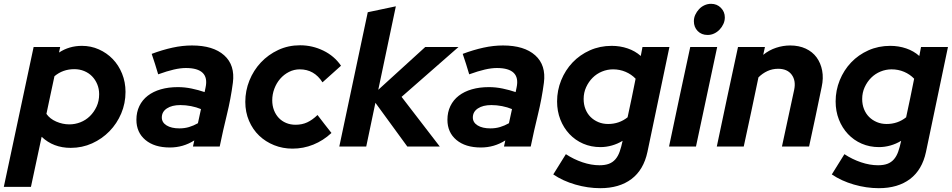

<svg xmlns="http://www.w3.org/2000/svg" viewBox="-66 -767 4982 1005"><path d="M-46 211 110 -521H249Q247 -513 246 -506.5Q245 -500 243 -492Q296 -527 363 -527Q410 -527 451.5 -508.5Q493 -490 524 -458Q555 -426 573 -381.5Q591 -337 591 -286Q591 -226 568.5 -173Q546 -120 507 -80Q468 -40 416 -16.5Q364 7 304 7Q213 7 152 -51Q138 15 124 80Q110 145 96 211ZM323 -405Q263 -405 219 -368Q208 -319 198 -270Q188 -221 177 -171Q195 -145 228.5 -130.5Q262 -116 297 -116Q327 -116 355 -127Q383 -138 404.5 -159Q426 -180 439.5 -209Q453 -238 453 -274Q453 -302 443 -326Q433 -350 416 -367.5Q399 -385 375 -395Q351 -405 323 -405Z M823 5Q742 5 695 -34.5Q648 -74 648 -140Q648 -180 663.5 -212Q679 -244 707.5 -266Q736 -288 776 -299.5Q816 -311 865 -311Q901 -311 937 -303.5Q973 -296 1005 -285Q1007 -291 1007.5 -297Q1008 -303 1010 -309Q1021 -360 995 -385.5Q969 -411 907 -411Q879 -411 844 -403Q809 -395 762 -378Q754 -405 745.5 -432Q737 -459 728 -485Q784 -506 836.5 -517.5Q889 -529 939 -529Q1050 -529 1107.5 -477.5Q1165 -426 1153 -334Q1142 -250 1121.5 -166.5Q1101 -83 1084 0H944Q946 -8 947.5 -16Q949 -24 951 -32Q893 5 823 5ZM781 -152Q781 -126 806 -110.5Q831 -95 873 -95Q900 -95 923.5 -102Q947 -109 970 -122L986 -196Q962 -206 934 -211.5Q906 -217 878 -217Q834 -217 807.5 -199.5Q781 -182 781 -152Z M1481 -114Q1515 -114 1542 -126.5Q1569 -139 1596 -165Q1614 -141 1632.5 -117.5Q1651 -94 1669 -71Q1626 -31 1574 -10Q1522 11 1465 11Q1414 11 1369 -7Q1324 -25 1290.5 -57Q1257 -89 1237.5 -134.5Q1218 -180 1218 -234Q1218 -292 1239.5 -345.5Q1261 -399 1299.5 -440Q1338 -481 1390.5 -505.5Q1443 -530 1505 -530Q1569 -530 1626.5 -502Q1684 -474 1719 -423Q1695 -401 1670.5 -379.5Q1646 -358 1622 -336Q1579 -404 1503 -404Q1473 -404 1446.5 -390.5Q1420 -377 1400.5 -354.5Q1381 -332 1370 -302.5Q1359 -273 1359 -242Q1359 -214 1368 -190.5Q1377 -167 1393 -150Q1409 -133 1431.5 -123.5Q1454 -114 1481 -114Z M1710 0 1859 -703 2006 -734 1914 -297 2160 -521H2334L2036 -260L2236 0H2066L1899 -229L1851 0Z M2451 5Q2370 5 2323 -34.5Q2276 -74 2276 -140Q2276 -180 2291.5 -212Q2307 -244 2335.5 -266Q2364 -288 2404 -299.5Q2444 -311 2493 -311Q2529 -311 2565 -303.5Q2601 -296 2633 -285Q2635 -291 2635.5 -297Q2636 -303 2638 -309Q2649 -360 2623 -385.5Q2597 -411 2535 -411Q2507 -411 2472 -403Q2437 -395 2390 -378Q2382 -405 2373.5 -432Q2365 -459 2356 -485Q2412 -506 2464.5 -517.5Q2517 -529 2567 -529Q2678 -529 2735.5 -477.5Q2793 -426 2781 -334Q2770 -250 2749.5 -166.5Q2729 -83 2712 0H2572Q2574 -8 2575.5 -16Q2577 -24 2579 -32Q2521 5 2451 5ZM2409 -152Q2409 -126 2434 -110.5Q2459 -95 2501 -95Q2528 -95 2551.5 -102Q2575 -109 2598 -122L2614 -196Q2590 -206 2562 -211.5Q2534 -217 2506 -217Q2462 -217 2435.5 -199.5Q2409 -182 2409 -152Z M3077 3Q3028 3 2986.5 -15Q2945 -33 2914.5 -65.5Q2884 -98 2867 -141.5Q2850 -185 2850 -236Q2850 -294 2871.5 -347Q2893 -400 2931 -440Q2969 -480 3021.5 -503.5Q3074 -527 3136 -527Q3180 -527 3219.5 -513.5Q3259 -500 3288 -474Q3290 -485 3292.5 -497.5Q3295 -510 3297 -521H3438Q3409 -383 3380.5 -246.5Q3352 -110 3323 28Q3303 122 3239.5 170Q3176 218 3076 218Q3011 218 2945.5 199Q2880 180 2830 146Q2847 120 2863 93Q2879 66 2896 40Q2937 67 2983 82.5Q3029 98 3072 98Q3101 98 3121 90.5Q3141 83 3155 67Q3169 51 3177.5 27Q3186 3 3193 -30Q3167 -14 3137 -5.5Q3107 3 3077 3ZM2989 -249Q2989 -220 2998.5 -196Q3008 -172 3025 -155Q3042 -138 3065.5 -128Q3089 -118 3117 -118Q3175 -118 3219 -153Q3230 -204 3240.5 -254Q3251 -304 3261 -355Q3239 -378 3208.5 -391Q3178 -404 3143 -404Q3113 -404 3085 -392.5Q3057 -381 3036 -360Q3015 -339 3002 -310.5Q2989 -282 2989 -249Z M3638 -584Q3606 -584 3586 -604.5Q3566 -625 3566 -656Q3566 -674 3573.5 -690Q3581 -706 3593 -719Q3605 -732 3621.5 -739.5Q3638 -747 3656 -747Q3687 -747 3707.5 -726Q3728 -705 3728 -676Q3728 -658 3720.5 -641.5Q3713 -625 3700.5 -612Q3688 -599 3672 -591.5Q3656 -584 3638 -584ZM3688 -521Q3660 -390 3632.5 -260.5Q3605 -131 3577 0H3436Q3463 -131 3491 -260.5Q3519 -390 3547 -521Z M3686 0Q3713 -131 3741 -260.5Q3769 -390 3797 -521H3938Q3936 -510 3933.5 -500.5Q3931 -491 3929 -480Q3960 -505 3996.5 -517Q4033 -529 4070 -529Q4116 -529 4151.5 -512.5Q4187 -496 4208.5 -466.5Q4230 -437 4237.5 -397.5Q4245 -358 4235 -312Q4219 -234 4202.5 -156Q4186 -78 4169 0H4027Q4043 -75 4059 -148.5Q4075 -222 4091 -297Q4101 -345 4078 -376Q4055 -407 4007 -407Q3977 -407 3951 -395Q3925 -383 3904 -362Q3885 -271 3866 -181Q3847 -91 3827 0Z M4535 3Q4486 3 4444.5 -15Q4403 -33 4372.5 -65.5Q4342 -98 4325 -141.5Q4308 -185 4308 -236Q4308 -294 4329.5 -347Q4351 -400 4389 -440Q4427 -480 4479.5 -503.5Q4532 -527 4594 -527Q4638 -527 4677.5 -513.5Q4717 -500 4746 -474Q4748 -485 4750.5 -497.5Q4753 -510 4755 -521H4896Q4867 -383 4838.5 -246.5Q4810 -110 4781 28Q4761 122 4697.5 170Q4634 218 4534 218Q4469 218 4403.5 199Q4338 180 4288 146Q4305 120 4321 93Q4337 66 4354 40Q4395 67 4441 82.5Q4487 98 4530 98Q4559 98 4579 90.5Q4599 83 4613 67Q4627 51 4635.5 27Q4644 3 4651 -30Q4625 -14 4595 -5.5Q4565 3 4535 3ZM4447 -249Q4447 -220 4456.5 -196Q4466 -172 4483 -155Q4500 -138 4523.5 -128Q4547 -118 4575 -118Q4633 -118 4677 -153Q4688 -204 4698.5 -254Q4709 -304 4719 -355Q4697 -378 4666.5 -391Q4636 -404 4601 -404Q4571 -404 4543 -392.5Q4515 -381 4494 -360Q4473 -339 4460 -310.5Q4447 -282 4447 -249Z"/></svg>

Font: Rosa Sans
Style: Bold Italic
Weight: 700
Italic angle: -12°
Designer: Pentagram / MCKL
Foundry: Pentagram / MCKL
Version: Version 1.005;September 16, 2019;FontCreator 11.5.0.2425 64-